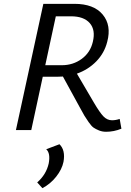

<svg xmlns="http://www.w3.org/2000/svg" viewBox="-20 -678 685 1001"><path d="M604 -58 613 -7Q574 9 533 9Q513 9 496 2Q479 -5 468 -12.5Q457 -20 442 -41.5Q427 -63 420 -75Q413 -87 395 -120L308 -279Q299 -278 281 -278H203L143 0H63L206 -658H368Q469 -658 515.5 -602Q562 -546 539 -460Q524 -401 482 -358Q440 -315 381 -294L469 -144Q500 -91 519.5 -71Q539 -51 564 -51Q584 -51 604 -58ZM216 -338H302Q361 -338 406 -371Q451 -404 464 -460Q479 -522 448 -557.5Q417 -593 350 -593H271ZM290 74Q322 105 311 166Q303 205 273 243Q243 281 201 303L174 273Q221 232 234 174Q244 121 221 100Z"/></svg>

Font: EauTest Medium
Style: Italic
Weight: 500
Italic angle: -12°
Designer: Christian Thalmann (Catharsis Fonts)
Version: Version 0.001;PS 000.001;hotconv 1.0.88;makeotf.lib2.5.64775